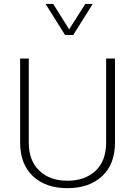

<svg xmlns="http://www.w3.org/2000/svg" viewBox="-20 -958 691 983"><path d="M313 -778.8H355L454.6 -938H416.5L334 -807.6L252.4 -938H213.4ZM523.4 -228C523.4 -166 505.4 -117.7 469.7 -84C433.6 -49.8 385.3 -32.7 325.2 -32.7C265.1 -32.7 217.3 -49.8 181.6 -84C145.5 -117.7 127.4 -166 127.4 -228V-658.2H83V-228.5C83 -154.8 105 -97.2 148.4 -56.2C191.9 -15.1 251 5.4 325.2 5.4C399.4 5.4 458.5 -15.1 502.9 -56.2C546.9 -97.2 568.8 -154.8 568.8 -228.5V-658.2H523.4Z"/></svg>

Font: Estedad ExtraLight
Style: Regular
Weight: 200
Designer: Amin Abedi
Version: Version 7.3